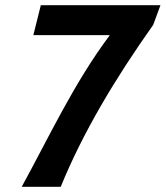

<svg xmlns="http://www.w3.org/2000/svg" viewBox="-20 -723 641 743"><path d="M138 -703 109 -587H405C266 -401 173 -199 64 0H215C300 -209 425 -418 573 -627L601 -703Z"/></svg>

Font: Bluebird
Style: NrwObl
Weight: 400
Designer: Jasper
Foundry: Cannot Into Space Fonts
Version: Version 0.98